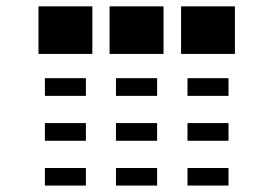

<svg xmlns="http://www.w3.org/2000/svg" viewBox="-20 -615 853 599"><path d="M268.1 -446.8H100.1V-595.2H268.1ZM120.1 -315.9V-371.1H248V-315.9ZM120.1 -175.8V-231H248V-175.8ZM120.1 -36.1V-90.8H248V-36.1ZM490.2 -446.8H321.8V-595.2H490.2ZM341.8 -315.9V-371.1H470.2V-315.9ZM341.8 -175.8V-231H470.2V-175.8ZM341.8 -36.1V-90.8H470.2V-36.1ZM712.9 -446.8H544.9V-595.2H712.9ZM564.9 -315.9V-371.1H692.9V-315.9ZM564.9 -175.8V-231H692.9V-175.8ZM564.9 -36.1V-90.8H692.9V-36.1Z"/></svg>

Font: Modern Pictograms
Style: Normal
Weight: 400
Designer: John Caserta
Foundry: John Caserta
Version: 1.000